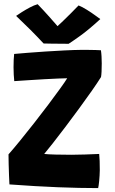

<svg xmlns="http://www.w3.org/2000/svg" viewBox="-20 -910 562 936"><path d="M458.5 7Q370 7 262.2 2.8Q154.5 -1.5 26 -11Q25 -26.5 24 -54.2Q23 -82 22.2 -110.8Q21.5 -139.5 21.5 -157.5Q45 -184 77.8 -224.2Q110.5 -264.5 146.5 -310.2Q182.5 -356 215.5 -400Q248.5 -444 273.2 -478.2Q298 -512.5 307.5 -528.5Q295 -528.5 264.8 -527.2Q234.5 -526 195.8 -523.8Q157 -521.5 118 -519Q79 -516.5 49.5 -514.5Q48 -527 47 -546Q46 -565 46 -582Q46 -621 49 -647Q74 -649.5 114 -652.5Q154 -655.5 201 -658.8Q248 -662 294.5 -664.2Q341 -666.5 379.5 -667Q390.5 -667 409 -666.8Q427.5 -666.5 445.5 -666.2Q463.5 -666 472 -665Q474 -652.5 475 -635.2Q476 -618 476 -601Q476 -553 472.5 -534.5Q456 -508 427.5 -467.2Q399 -426.5 365.2 -380.5Q331.5 -334.5 298 -290.2Q264.5 -246 237.2 -211.2Q210 -176.5 195.5 -159.5Q213 -157.5 249.8 -156.5Q286.5 -155.5 328 -155.5Q359 -155.5 394.2 -156.8Q429.5 -158 463.5 -159.5Q465 -146.5 465.8 -124.8Q466.5 -103 466.5 -80.5Q466 -53.5 463.5 -28.2Q461 -3 458.5 7ZM363 -883.5Q380 -877 403.2 -862.5Q426.5 -848 445.2 -834.2Q464 -820.5 469 -817Q410 -763 370.2 -734.8Q330.5 -706.5 314.5 -696.5Q303.5 -696.5 280.5 -696.8Q257.5 -697 232.8 -697.2Q208 -697.5 192.5 -698Q160.5 -732.5 127.8 -765.2Q95 -798 58.5 -832.5Q69 -840 87.2 -851.5Q105.5 -863 125.8 -873.8Q146 -884.5 163.5 -889.5Q193.5 -858.5 221.2 -827.2Q249 -796 260.5 -782.5Q270 -791 287.8 -808.2Q305.5 -825.5 325.8 -845.5Q346 -865.5 363 -883.5Z"/></svg>

Font: Grandstander
Style: Bold
Weight: 700
Designer: Tyler Finck
Foundry: Etcetera Type Co
Version: Version 1.200; ttfautohint (v1.8.3)